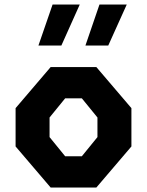

<svg xmlns="http://www.w3.org/2000/svg" viewBox="-20 -842 660 862"><path d="M207.5 0H412.5L570 -184.5V-356.5L412.5 -541H207.5L50 -356.5V-184.5ZM152.5 -637.5H255.5L338 -821.5H216ZM202.5 -226.5V-314.5L272.5 -400.5H347.5L417.5 -314.5V-226.5L347.5 -140.5H272.5ZM363.5 -637.5H466L549 -821.5H426.5Z"/></svg>

Font: Monaspace Krypton ExtraBold
Style: Regular
Weight: 800
Designer: Riley Cran & the Lettermatic Team
Foundry: Lettermatic
Version: Version 1.101 (Monaspace Krypton)